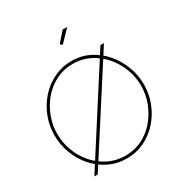

<svg xmlns="http://www.w3.org/2000/svg" viewBox="-207 -1073 1172 1232"><g transform="rotate(-30 378.5 -456.5)"><path d="M379 5Q306 5 245 -25.5Q184 -56 140 -107Q96 -158 72 -222.5Q48 -287 48 -355Q48 -426 73 -490.5Q98 -555 143 -605.5Q188 -656 248.5 -685.5Q309 -715 379 -715Q453 -715 513.5 -684Q574 -653 617.5 -601Q661 -549 685 -485Q709 -421 709 -355Q709 -283 684 -218.5Q659 -154 614 -103.5Q569 -53 509 -24Q449 5 379 5ZM68 -355Q68 -289 91 -228Q114 -167 156 -119Q198 -71 255 -43Q312 -15 379 -15Q448 -15 505 -44Q562 -73 603 -122Q644 -171 666.5 -231.5Q689 -292 689 -355Q689 -421 665.5 -482Q642 -543 600 -591Q558 -639 501.5 -667Q445 -695 379 -695Q310 -695 252.5 -666Q195 -637 154 -588Q113 -539 90.5 -478.5Q68 -418 68 -355ZM619 -710 163 0H138L593 -710ZM385 -833 369 -845 433 -918H467Z"/></g></svg>

Font: Raleway Thin
Style: Regular
Weight: 100
Designer: Matt McInerney, Pablo Impallari, Rodrigo Fuenzalida
Foundry: Matt McInerney, Pablo Impallari, Rodrigo Fuenzalida
Version: Version 4.026